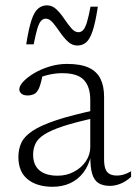

<svg xmlns="http://www.w3.org/2000/svg" viewBox="-20 -706 522 736"><path d="M352.5 -285.5 351.5 -255.5Q271.5 -238.5 223 -222.5Q174.5 -206.5 149.5 -190.2Q124.5 -174 115.8 -155Q107 -136 107 -113Q107 -73.5 131.2 -53Q155.5 -32.5 201 -32.5Q235.5 -32.5 264 -47.8Q292.5 -63 309.2 -88Q326 -113 326 -142.5V-323Q326 -373 301.8 -399.2Q277.5 -425.5 218.5 -425.5Q194.5 -425.5 170 -420.2Q145.5 -415 117.5 -403L144.5 -423Q141.5 -408 138.2 -395.2Q135 -382.5 131.5 -372.8Q128 -363 123 -356.5Q117 -347.5 107 -343.8Q97 -340 86.5 -340Q70.5 -340 62.2 -347Q54 -354 54 -363.5Q54 -377 69.5 -393.5Q85 -410 111 -425.5Q137 -441 170 -451Q203 -461 237 -461Q290 -461 321 -446.2Q352 -431.5 365.5 -403.2Q379 -375 379 -335.5V-95.5Q379 -72 384.2 -58.2Q389.5 -44.5 400.8 -38.8Q412 -33 428.5 -33Q441 -33 454 -36.8Q467 -40.5 482.5 -49.5V-28Q462.5 -10 442 -1.8Q421.5 6.5 401 6.5Q374.5 6.5 357.5 -4.2Q340.5 -15 333 -40.8Q325.5 -66.5 326.5 -111.5L330 -113Q320.5 -72 299.8 -44.8Q279 -17.5 249 -3.8Q219 10 181.5 10Q121.5 10 86 -18.8Q50.5 -47.5 50.5 -104.5Q50.5 -133.5 61.5 -158Q72.5 -182.5 104 -203.8Q135.5 -225 195.2 -245Q255 -265 352.5 -285.5ZM355 -680.5Q346 -620 335.2 -587.8Q324.5 -555.5 310.2 -543.5Q296 -531.5 276.5 -531.5Q256 -531.5 239.8 -547Q223.5 -562.5 209.8 -582.8Q196 -603 182.8 -618.8Q169.5 -634.5 155.5 -634.5Q145.5 -634.5 137.8 -626.5Q130 -618.5 123.5 -597.5Q117 -576.5 109 -536H80.5Q90 -597 100.8 -629Q111.5 -661 126.2 -673.2Q141 -685.5 160 -685.5Q180.5 -685.5 196.5 -670Q212.5 -654.5 226.2 -634Q240 -613.5 253.2 -598Q266.5 -582.5 280.5 -582.5Q290.5 -582.5 298.2 -590.2Q306 -598 312.8 -619.2Q319.5 -640.5 327 -680.5Z"/></svg>

Font: Newsreader 14pt Light
Style: Regular
Weight: 300
Designer: Hugues Gentile
Foundry: Production Type
Version: Version 1.003